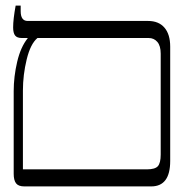

<svg xmlns="http://www.w3.org/2000/svg" viewBox="-20 -667 671 687"><path d="M589 -500V-91Q589 0 521 0H67Q46 0 37.5 -11Q29 -22 29 -45V-341Q29 -393 41.5 -446Q54 -499 79 -530V-531H58Q41 -531 34 -540Q27 -549 27 -569Q27 -598 36 -647H54V-627Q54 -592 79 -592H510Q548 -592 568.5 -568Q589 -544 589 -500ZM555 -475Q555 -503 543 -517Q531 -531 512 -531H114Q89 -510 75.5 -454.5Q62 -399 62 -343V-61H505Q535 -61 545 -72.5Q555 -84 555 -114Z"/></svg>

Font: Noto Serif Hebrew CondLight
Style: Regular
Weight: 300
Width: 3
Designer: Monotype Design Team
Foundry: Monotype Imaging Inc.
Version: Version 1.000